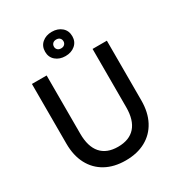

<svg xmlns="http://www.w3.org/2000/svg" viewBox="-212 -1043 1098 1187"><g transform="rotate(-30 337.5 -449.0)"><path d="M337 10Q255 10 195 -23Q135 -56 102.5 -117.5Q70 -179 70 -264V-690H175V-274Q175 -182 216.5 -134.5Q258 -87 338 -87Q419 -87 461 -134.5Q503 -182 503 -274V-690H605V-264Q605 -179 572.5 -117.5Q540 -56 480 -23Q420 10 337 10ZM337 -735Q295 -735 267.5 -758.5Q240 -782 240 -821Q240 -861 267.5 -884.5Q295 -908 337 -908Q379 -908 406.5 -884.5Q434 -861 434 -821Q434 -782 406.5 -758.5Q379 -735 337 -735ZM337 -790Q353 -790 362 -799Q371 -808 371 -821Q371 -835 362 -844Q353 -853 337 -853Q321 -853 312 -844Q303 -835 303 -821Q303 -808 312 -799Q321 -790 337 -790Z"/></g></svg>

Font: Radio Canada Big
Style: Regular
Weight: 400
Designer: Étienne Aubert Bonn
Foundry: Coppers and Brasses
Version: Version 1.001